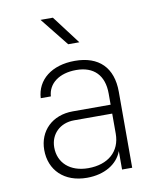

<svg xmlns="http://www.w3.org/2000/svg" viewBox="-88 -854 775 933"><g transform="rotate(-10 300.0 -387.5)"><path d="M288 -645H343L237 -785H176ZM266 10C352 10 417 -29 440 -91V0H490V-375C490 -494 424 -560 305 -560C191 -560 116 -500 111 -410H161C165 -473 220 -515 304 -515C391 -515 440 -465 440 -375V-320H253C152 -320 84 -253 84 -159C84 -60 153 10 266 10ZM280 -35C190 -35 134 -87 134 -163C134 -228 182 -276 252 -276H440V-177C440 -89 378 -35 280 -35Z"/></g></svg>

Font: JetBrains Mono Thin
Style: Regular
Weight: 100
Monospace: yes
Designer: Philipp Nurullin, Konstantin Bulenkov
Foundry: JetBrains
Version: Version 2.305